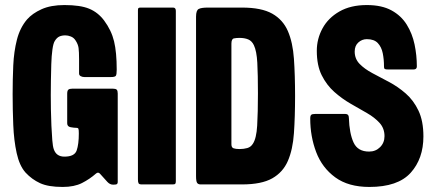

<svg xmlns="http://www.w3.org/2000/svg" viewBox="-20 -730 1726 760"><path d="M446 -9Q446 -4 443 -1.5Q440 1 428 1Q415 1 405 -10L377 -41Q369 -51 360 -43Q335 -21 304.5 -5.5Q274 10 228 10Q171 10 138.5 -5Q106 -20 81 -47Q57 -74 46 -124Q35 -174 32.5 -235.5Q30 -297 30 -357Q30 -416 32.5 -471Q35 -526 47 -573Q59 -620 87 -653Q108 -677 144.5 -693.5Q181 -710 235 -710Q298 -710 333 -695.5Q368 -681 392 -649Q421 -610 431.5 -566.5Q442 -523 442 -454Q442 -435 438.5 -430Q435 -425 419 -425H314Q306 -425 299.5 -428.5Q293 -432 293 -439V-494Q293 -525 291 -540Q289 -555 279 -570Q272 -581 260.5 -585.5Q249 -590 239 -590Q225 -590 215 -585.5Q205 -581 197 -568Q191 -559 187.5 -534Q184 -509 183 -476Q182 -443 181.5 -410.5Q181 -378 181 -354Q181 -329 181.5 -296.5Q182 -264 183.5 -232Q185 -200 187 -175Q189 -150 193 -139Q203 -110 235 -110Q275 -110 283.5 -134.5Q292 -159 292 -202Q292 -216 290.5 -220Q289 -224 282 -224Q273 -224 259.5 -226.5Q246 -229 246 -242V-359Q246 -371 250.5 -375Q255 -379 266 -379H427Q438 -379 442 -375Q446 -371 446 -360Z M537 -700H665Q676 -700 676 -687V-13Q676 -6 674 -3Q672 0 664 0H541Q531 0 528.5 -4.5Q526 -9 526 -20V-689Q526 -696 528 -698Q530 -700 537 -700Z M803 0Q785 0 774.5 0Q764 0 760 -6.5Q756 -13 756 -33V-664Q756 -689 766.5 -694.5Q777 -700 803 -700H938Q1015 -700 1057.5 -676Q1100 -652 1119.5 -607Q1139 -562 1143.5 -497Q1148 -432 1148 -350Q1148 -268 1143.5 -203Q1139 -138 1119.5 -93Q1100 -48 1057.5 -24Q1015 0 938 0ZM928 -140Q945 -140 959 -144Q973 -148 981 -161Q995 -182 998 -233Q1001 -284 1001 -360Q1001 -435 998.5 -481.5Q996 -528 985 -551Q977 -568 962.5 -574Q948 -580 928 -580Q916 -580 906 -578Q896 -576 896 -557V-159Q896 -146 904.5 -143Q913 -140 928 -140Z M1361 -263Q1363 -202 1379.5 -166Q1396 -130 1441 -130Q1467 -130 1484.5 -147.5Q1502 -165 1502 -191Q1502 -222 1482.5 -243.5Q1463 -265 1432.5 -282.5Q1402 -300 1368 -319.5Q1334 -339 1303.5 -366Q1273 -393 1253.5 -432Q1234 -471 1234 -529Q1234 -576 1256.5 -617.5Q1279 -659 1323.5 -684.5Q1368 -710 1432 -710Q1491 -710 1529.5 -689Q1568 -668 1590 -632.5Q1612 -597 1621 -554Q1630 -511 1630 -467Q1630 -455 1617 -455H1517Q1508 -455 1504 -456.5Q1500 -458 1500 -467Q1500 -495 1495 -519.5Q1490 -544 1475.5 -559.5Q1461 -575 1432 -575Q1413 -575 1398.5 -562Q1384 -549 1384 -526Q1384 -497 1403.5 -477Q1423 -457 1454 -440.5Q1485 -424 1520 -405.5Q1555 -387 1586 -360Q1617 -333 1636.5 -292Q1656 -251 1656 -190Q1656 -102 1605.5 -46Q1555 10 1442 10Q1359 10 1307 -28Q1255 -66 1231.5 -128Q1208 -190 1208 -261Q1208 -272 1212 -275.5Q1216 -279 1228 -279H1347Q1361 -279 1361 -263Z"/></svg>

Font: Railroad Gothic CC
Style: Bold
Weight: 700
Designer: indestructible type*
Foundry: Cowboy Collective
Version: Version 1.000